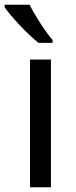

<svg xmlns="http://www.w3.org/2000/svg" viewBox="-41 -786 319 806"><path d="M172.9 0H85V-536.1H172.9ZM179.7 -606H120.6Q84 -635.3 40.3 -681.9Q-3.4 -728.5 -21.5 -755.9V-766.1H83.5Q99.1 -733.9 127.9 -689.2Q156.7 -644.5 179.7 -618.2Z"/></svg>

Font: NotoPenekeko
Style: Regular
Weight: 400
Designer: Monotype Design team
Foundry: Monotype Imaging Inc.
Version: Version 1.04